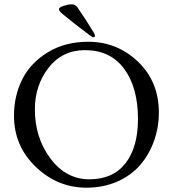

<svg xmlns="http://www.w3.org/2000/svg" viewBox="-20 -858 803 892"><path d="M397 -694Q312 -758 267 -796Q254 -808 254 -815Q254 -824 276 -831Q298 -838 312 -838Q330 -838 339 -825Q381 -764 416 -706Q421 -698 421 -691Q421 -685 415 -685Q409 -685 397 -694ZM45 -320Q45 -413 83.5 -489.5Q122 -566 202 -615Q282 -664 390 -664Q524 -664 621 -571.5Q718 -479 718 -335Q718 -267 696 -204.5Q674 -142 632.5 -93Q591 -44 526 -15Q461 14 382 14Q247 14 146 -83Q45 -180 45 -320ZM375 -625Q269 -625 205.5 -543Q142 -461 142 -350Q142 -218 214.5 -121.5Q287 -25 395 -25Q505 -25 563 -99.5Q621 -174 621 -305Q621 -451 557 -538Q493 -625 375 -625Z"/></svg>

Font: EB Garamond SC 12
Style: Regular
Weight: 400
Version: Version 0.016 ; ttfautohint (v0.97) -l 8 -r 50 -G 200 -x 0 -